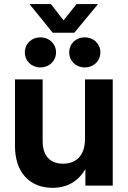

<svg xmlns="http://www.w3.org/2000/svg" viewBox="-20 -901 620 932"><path d="M234.9 10.7C307.6 10.7 359.9 -21.5 394.5 -80.1V0H527.3V-515.6H392.6V-227.1C392.6 -143.6 347.7 -106.4 286.1 -106.4C223.1 -106.4 187 -144.5 187 -216.3V-515.6H52.7V-192.9C52.7 -62 126 10.7 234.9 10.7ZM391.6 -573.7C434.6 -573.7 467.3 -605 467.3 -647C467.3 -688.5 434.6 -719.7 391.6 -719.7C348.1 -719.7 315.9 -688.5 315.9 -647C315.9 -605 348.1 -573.7 391.6 -573.7ZM176.3 -573.7C219.2 -573.7 252 -605 252 -647C252 -688.5 219.2 -719.7 176.3 -719.7C132.8 -719.7 100.6 -688.5 100.6 -647C100.6 -605 132.8 -573.7 176.3 -573.7ZM227.1 -881.3H123.5V-880.9L235.8 -742.2H340.8L455.6 -880.9V-881.3H351.6L288.6 -802.2Z"/></svg>

Font: Raveo Display Display SemiBold
Style: Regular
Weight: 600
Designer: Jakub Foglar, Rasmus Andersson (Inter)
Foundry: Jakubfoglar.com
Version: Version 1.100;Glyphs 3.2.3 (3260)